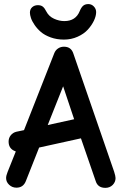

<svg xmlns="http://www.w3.org/2000/svg" viewBox="-20 -910 592 937"><path d="M292 -716.8Q256.8 -716.8 227.3 -727.5Q197.8 -738.3 179.7 -753.9Q161.6 -769.5 148.9 -788.1Q136.2 -806.6 131.1 -822Q126 -837.4 126 -848.1Q126 -865.2 137.2 -875Q148.4 -884.8 165 -884.8Q180.2 -884.8 189.2 -877.4Q198.2 -870.1 206.1 -854Q218.3 -830.1 243.7 -818.6Q269 -807.1 293.9 -807.1Q349.6 -807.1 369.1 -856Q376.5 -874 386 -882.1Q395.5 -890.1 411.1 -890.1Q426.8 -890.1 438 -878.4Q449.2 -866.7 449.2 -851.1Q449.2 -832 438.5 -809.3Q427.7 -786.6 408.7 -765.6Q389.6 -744.6 358.6 -730.7Q327.6 -716.8 292 -716.8ZM494.1 6.8Q457 6.8 446.8 -26.9L375 -234.9L170.9 -189.9L106 -25.9Q93.3 5.9 60.1 5.9Q39.6 5.9 24.7 -8.1Q9.8 -22 9.8 -41Q9.8 -52.7 17.1 -70.8L57.1 -170.9Q50.3 -173.3 47.9 -174.8Q22 -187.5 22 -219.2Q22 -236.8 32.7 -250Q43.5 -263.2 60.1 -267.1L97.2 -274.9L245.1 -650.9Q251 -665.5 263.7 -673.8Q276.4 -682.1 292 -682.1Q327.1 -682.1 337.9 -648.9L537.1 -71.8Q543.9 -50.3 543.9 -41Q543.9 -21.5 529.8 -7.3Q515.6 6.8 494.1 6.8ZM212.9 -299.8 341.8 -328.1 288.1 -488.8Z"/></svg>

Font: Comic Neue
Style: Bold
Weight: 700
Designer: Craig Rozynski
Foundry: Craig Rozynski
Version: Version 2.003;hotconv 1.0.109;makeotfexe 2.5.65596